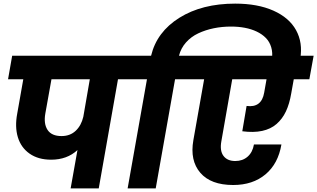

<svg xmlns="http://www.w3.org/2000/svg" viewBox="-20 -1051 1769 1071"><path d="M323.2 -292Q371.1 -292 402.3 -321.5Q433.6 -351.1 444.8 -399.9L481 -608.9H267.1L232.9 -418Q222.7 -360.4 245.4 -326.2Q268.1 -292 323.2 -292ZM24.9 -608.9 47.9 -740.2H758.8L735.8 -608.9H638.2L530.8 0H374L412.1 -213.9Q354 -160.2 265.1 -160.2Q193.4 -160.2 145.3 -193.8Q97.2 -227.5 79.6 -285.6Q62 -343.8 76.2 -418L109.9 -608.9Z M956.5 -608.9 848.6 0H691.9L799.8 -608.9H701.7L724.6 -740.2H822.8Q854.5 -873 980.7 -951.9Q1106.9 -1030.8 1292 -1030.8Q1417 -1030.8 1504.9 -991.7Q1592.8 -952.6 1631.3 -883.1Q1669.9 -813.5 1654.8 -723.1L1651.9 -705.1H1494.6L1496.6 -720.2Q1502 -756.8 1492.9 -787.4Q1483.9 -817.9 1463.1 -839.1Q1442.4 -860.4 1412.1 -874.8Q1381.8 -889.2 1345.7 -896Q1309.6 -902.8 1268.6 -902.8Q1218.3 -902.8 1172.1 -893.3Q1126 -883.8 1085.9 -865Q1045.9 -846.2 1017.3 -814Q988.8 -781.7 978.5 -740.2H1077.6L1054.7 -608.9Z M1019.5 -608.9 1042.5 -740.2H1729.5L1705.6 -608.9H1618.7L1604.5 -529.8Q1594.7 -471.7 1575 -429.7Q1555.2 -387.7 1522.7 -359.4Q1490.2 -331.1 1442.4 -320.8Q1394.5 -310.5 1331.5 -318.8L1355.5 -460Q1439 -448.7 1453.6 -534.2L1466.8 -608.9H1275.4L1214.8 -263.2Q1205.1 -210 1226.6 -181.4Q1248 -152.8 1292.5 -152.8Q1333.5 -152.8 1361.3 -177.2Q1389.2 -201.7 1396.5 -245.1H1549.8Q1531.7 -137.7 1460.9 -78.4Q1390.1 -19 1280.8 -19Q1155.8 -19 1097.2 -87.4Q1038.6 -155.8 1058.6 -269L1118.7 -608.9Z"/></svg>

Font: SVN-Poppins
Style: Bold Italic
Weight: 700
Italic angle: -10°
Designer: Ninad Kale (Devanagari), Jonny Pinhorn (Latin)
Foundry: Indian Type Foundry
Version: Version 3.002 2017